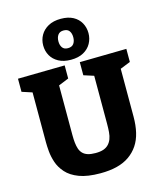

<svg xmlns="http://www.w3.org/2000/svg" viewBox="-143 -1102 1025 1218"><g transform="rotate(-15 369.5 -493.0)"><path d="M419 -702 726 -707V-621L641 -587L659 -629V-280Q659 -223 648 -176.5Q637 -130 613.5 -95Q590 -60 555 -35.5Q520 -11 472.5 1Q425 13 364 13Q279 13 225 -7.5Q171 -28 141 -62Q111 -96 98.5 -134Q86 -172 83 -207Q80 -242 80 -266V-629L99 -588L13 -616V-702L321 -707V-621L238 -587L254 -629V-266Q254 -239 256.5 -216.5Q259 -194 265 -176Q271 -158 283.5 -145Q296 -132 316.5 -125.5Q337 -119 367 -119Q398 -119 418.5 -126Q439 -133 452.5 -147Q466 -161 473.5 -180.5Q481 -200 483 -225Q485 -250 485 -280V-629L500 -590L419 -616ZM370 -731Q322 -731 289 -749Q256 -767 239 -797Q222 -827 222 -864Q222 -901 239.5 -931.5Q257 -962 290.5 -980.5Q324 -999 373 -999Q421 -999 453.5 -981.5Q486 -964 503 -933.5Q520 -903 520 -866Q520 -830 503 -799Q486 -768 452.5 -749.5Q419 -731 370 -731ZM370 -807Q396 -807 408 -823.5Q420 -840 420 -866Q420 -891 408.5 -907Q397 -923 371 -923Q346 -923 334 -906.5Q322 -890 322 -864Q322 -839 333.5 -823Q345 -807 370 -807Z"/></g></svg>

Font: Bitter Thin ExtraBold
Style: Regular
Weight: 800
Version: Version 3.020